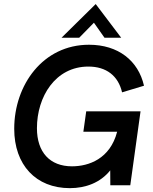

<svg xmlns="http://www.w3.org/2000/svg" viewBox="-20 -938 773 972"><path d="M333.5 14.5C413.5 14.5 488 -13 538 -75.5L538.5 0H639.5L691.5 -374.5H416.5L402 -271H573C537.5 -134 429.5 -96 344.5 -96C232.5 -96 167 -167.5 167 -289C167 -448 260 -601 427.5 -601C518 -601 578.5 -554.5 598 -470.5L709 -504C680 -631 578.5 -711.5 430.5 -711.5C197.5 -711.5 52 -508 52 -286C52 -103 162 14.5 333.5 14.5ZM291.5 -747H381L455.5 -823L509 -747H593.5L464.5 -917.5Z"/></svg>

Font: HK Grotesk SemiBold
Style: Italic
Weight: 600
Italic angle: -16°
Designer: Alfredo Marco Pradil
Foundry: Hanken Design Co.
Version: Version 3.001;FEAKit 1.0